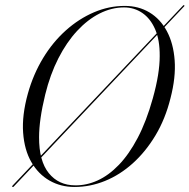

<svg xmlns="http://www.w3.org/2000/svg" viewBox="-20 -734 754 764"><path d="M29 9.5Q28.5 8.5 28.5 7.2Q28.5 6 30 4.5L708.5 -712Q709 -713 710.5 -713.5Q712 -714 713 -712.5Q714.5 -711.5 714 -710.2Q713.5 -709 712 -708L34 9Q33 10 31.8 10.2Q30.5 10.5 29 9.5ZM476.5 -710.5Q531.5 -710.5 574.8 -684.5Q618 -658.5 644 -610Q670 -561.5 675 -494Q680 -426.5 658.5 -343.5Q638 -261 598.8 -195.5Q559.5 -130 508.2 -84Q457 -38 397.8 -14Q338.5 10 276.5 10Q221.5 10 177 -15.5Q132.5 -41 104.8 -89Q77 -137 72 -206.2Q67 -275.5 91 -362Q112.5 -438.5 151.2 -502.5Q190 -566.5 242 -613Q294 -659.5 353.8 -685Q413.5 -710.5 476.5 -710.5ZM279.5 3.5Q324.5 4 368.5 -16Q412.5 -36 453 -78Q493.5 -120 528 -185.5Q562.5 -251 588 -342.5Q602 -392.5 608.8 -434.5Q615.5 -476.5 615.5 -511Q616 -575 597.2 -617.8Q578.5 -660.5 546.2 -682.5Q514 -704.5 473.5 -704.5Q424.5 -704.5 376.8 -680.5Q329 -656.5 287 -611.2Q245 -566 212.2 -501.8Q179.5 -437.5 160 -358Q147.5 -306.5 141.5 -264.5Q135.5 -222.5 135.5 -188.5Q135 -93.5 174.2 -45Q213.5 3.5 279.5 3.5Z"/></svg>

Font: Fraunces 120pt Light
Style: Italic
Weight: 300
Italic angle: -16°
Version: Version 1.000;[b76b70a41]